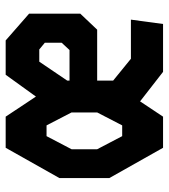

<svg xmlns="http://www.w3.org/2000/svg" viewBox="20 -600 581 660"><g transform="rotate(-90 310.0 -270.5)"><path d="M382.5 -541 307.5 -437 238.5 -541H131.5L27.5 -356.5V-184.5L131.5 0H238.5L291 -79L392.5 0H557L572 -110.5H437.5L362.5 -171.5V-226.5H537.5L592.5 -284.5V-460.5L500.5 -541ZM126.5 -226.5V-314.5L171.5 -400.5H208.5L253 -314.5V-226.5L208.5 -140.5H171.5ZM362.5 -321.5V-329.5L427.5 -425.5H469.5L492.5 -406.5V-348.5L467.5 -321.5Z"/></g></svg>

Font: Monaspace Krypton ExtraBold
Style: Regular
Weight: 800
Designer: Riley Cran & the Lettermatic Team
Foundry: Lettermatic
Version: Version 1.101 (Monaspace Krypton)